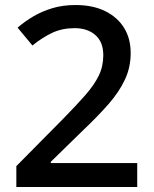

<svg xmlns="http://www.w3.org/2000/svg" viewBox="-20 -744 612 764"><path d="M526 0H45V-83L230 -270Q284 -325 319.5 -365.5Q355 -406 373 -443Q391 -480 391 -524Q391 -577 359.5 -604.5Q328 -632 277 -632Q228 -632 189 -614Q150 -596 109 -563L50 -634Q79 -659 113 -679Q147 -699 188.5 -711.5Q230 -724 281 -724Q349 -724 398 -700Q447 -676 473.5 -633.5Q500 -591 500 -533Q500 -476 477 -427Q454 -378 412 -330Q370 -282 312 -227L182 -100V-95H526Z"/></svg>

Font: Noto Sans Vithkuqi Medium
Style: Regular
Weight: 500
Version: Version 1.001